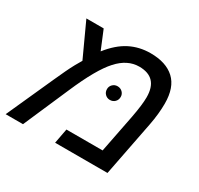

<svg xmlns="http://www.w3.org/2000/svg" viewBox="-147 -771 966 933"><g transform="rotate(30 336.5 -304.5)"><path d="M448.2 -608.9Q535.6 -608.9 582.8 -565.2Q629.9 -521.5 629.9 -431.2Q629.9 -402.3 626.7 -371.6Q623.5 -340.8 617.2 -308.1L557.1 0H263.2L278.8 -83H481.9L523.9 -296.9Q538.1 -372.1 538.1 -413.1Q538.1 -469.2 511.7 -497.1Q485.4 -524.9 433.1 -524.9Q367.2 -524.9 313.5 -465.3Q258.8 -405.8 193.8 -254.9L83 0H-14.2L104 -262.2Q119.1 -295.9 132.3 -323.7Q145.5 -351.6 157.5 -373.5Q169.4 -395.5 179.2 -411.1L92.8 -599.1H189.9L232.9 -495.1Q280.3 -555.2 332.8 -582Q385.3 -608.9 448.2 -608.9ZM351.1 -352.1Q351.1 -367.7 362.3 -378.7Q373.5 -389.6 389.2 -389.6Q405.8 -389.6 417 -378.7Q428.2 -367.7 428.2 -352.1Q428.2 -335 417 -324Q405.8 -313 389.2 -313Q373.5 -313 362.3 -324Q351.1 -335 351.1 -352.1Z"/></g></svg>

Font: Arimo
Style: Italic
Weight: 400
Italic angle: -12°
Designer: Steve Matteson
Foundry: Monotype Imaging Inc.
Version: Version 1.33